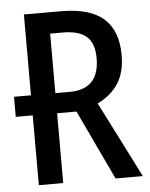

<svg xmlns="http://www.w3.org/2000/svg" viewBox="-52 -757 627 800"><g transform="rotate(-5 261.5 -357.0)"><path d="M234 -714Q354 -714 411.5 -663Q469 -612 469 -510Q469 -437 438 -390.5Q407 -344 352 -318L513 0H399L261 -292H180V0H78V-292H7V-376H78V-714ZM233 -625H180V-376H239Q364 -376 364 -506Q364 -569 332 -597Q300 -625 233 -625Z"/></g></svg>

Font: Noto Sans Condensed Medium
Style: Regular
Weight: 500
Width: 3
Designer: Monotype Design Team
Foundry: Monotype Imaging Inc.
Version: Version 2.013; ttfautohint (v1.8.4.7-5d5b)